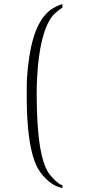

<svg xmlns="http://www.w3.org/2000/svg" viewBox="-20 -757 429 963"><path d="M293 -737V-719Q252 -690 241 -674Q178 -590 166 -366Q164 -324 164 -282Q164 -214 168 -144Q180 57 230 119Q251 145 266 156Q283 171 292 171Q293 171 293 179V186H289Q270 179 259 175Q225 158 196.5 125Q168 92 154 53Q114 -55 114 -275Q114 -346 115 -360Q130 -601 210 -686Q241 -720 293 -737Z"/></svg>

Font: MathJax_Fraktur
Style: Regular
Weight: 400
Version: Version 1.1